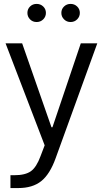

<svg xmlns="http://www.w3.org/2000/svg" viewBox="-20 -726 523 978"><path d="M8.3 -505.4H92.8L242.2 -77.6H247.1L391.6 -505.4H475.6L263.7 79.1Q234.4 161.1 190.2 196.5Q146 231.9 73.2 231.9H33.2V166.5H52.7Q108.9 166.5 137.5 146Q166 125.5 186.5 69.3L207.5 14.2ZM119.6 -660.2Q119.6 -679.7 133.1 -692.9Q146.5 -706.1 166.5 -706.1Q186.5 -706.1 200.2 -692.9Q213.9 -679.7 213.9 -660.2Q213.9 -641.1 200.2 -627.4Q186.5 -613.8 166.5 -613.8Q146.5 -613.8 133.1 -627.4Q119.6 -641.1 119.6 -660.2ZM292.5 -660.2Q292.5 -679.7 306.2 -692.9Q319.8 -706.1 339.4 -706.1Q359.4 -706.1 373 -692.9Q386.7 -679.7 386.7 -660.2Q386.7 -641.1 373 -627.4Q359.4 -613.8 339.4 -613.8Q319.8 -613.8 306.2 -627.4Q292.5 -641.1 292.5 -660.2Z"/></svg>

Font: Estedad-FD Regular
Style: FD-Regular
Weight: 400
Designer: Amin Abedi
Version: Version 7.3